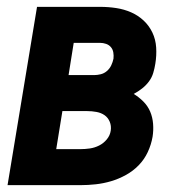

<svg xmlns="http://www.w3.org/2000/svg" viewBox="-20 -540 540 560"><path d="M2 0 88 -520H272Q296 -520 319 -516.5Q342 -513 362.5 -504Q383 -495 399 -480Q415 -465 424.5 -445Q434 -425 435.5 -401.5Q437 -378 433 -354Q431 -341 427 -327.5Q423 -314 414.5 -302.5Q406 -291 394.5 -282Q383 -273 370 -266Q385 -257 398 -244Q411 -231 418 -214.5Q425 -198 426.5 -179Q428 -160 425 -141Q421 -118 411 -96.5Q401 -75 384.5 -58Q368 -41 347 -29.5Q326 -18 304 -11.5Q282 -5 259.5 -2.5Q237 0 215 0ZM180 -321H255Q264 -321 274 -323.5Q284 -326 292 -333Q300 -340 304.5 -349.5Q309 -359 311 -369Q312 -378 310.5 -387Q309 -396 303.5 -402.5Q298 -409 289.5 -412Q281 -415 272 -415H195ZM144 -105H214Q228 -105 242 -107Q256 -109 269 -115.5Q282 -122 291.5 -133.5Q301 -145 303 -159Q305 -173 300 -185Q295 -197 285 -204Q275 -211 261.5 -213.5Q248 -216 234 -216H162Z"/></svg>

Font: Iosevka Extrabold Oblique
Style: Regular
Weight: 800
Italic angle: -9°
Monospace: yes
Designer: Belleve Invis
Foundry: Belleve Invis
Version: Version 32.5.0; ttfautohint (v1.8.4)